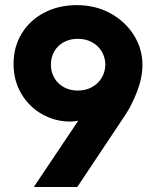

<svg xmlns="http://www.w3.org/2000/svg" viewBox="-20 -748 623 768"><path d="M549.8 -488.3Q549.3 -436 528.8 -383.1Q508.3 -330.1 484.4 -293L289.1 0H115.2L293 -265.1Q276.9 -261.7 259.8 -261.7Q199.7 -262.2 147.9 -291.5Q96.2 -320.8 65.2 -373.3Q34.2 -425.8 34.2 -492.2Q34.2 -560.5 66.9 -614Q99.6 -667.5 157.2 -697.5Q214.8 -727.5 287.1 -727.5Q361.8 -727.5 421.6 -694.8Q481.4 -662.1 515.6 -607.2Q549.8 -552.2 549.8 -488.3ZM183.6 -489.3Q183.6 -460 197.3 -436.3Q210.9 -412.6 235.6 -399.2Q260.3 -385.7 291 -385.7Q322.3 -385.7 347.2 -399.2Q372.1 -412.6 386.5 -436.3Q400.9 -460 401.4 -489.3Q400.9 -519 386.5 -542.7Q372.1 -566.4 347.2 -579.6Q322.3 -592.8 291 -592.8Q260.3 -592.8 235.6 -579.6Q210.9 -566.4 197.3 -542.7Q183.6 -519 183.6 -489.3Z"/></svg>

Font: Reddit Sans Chocolate ExtraBold
Style: Regular
Weight: 800
Designer: Stephen Hutchings
Foundry: Reddit
Version: Version 1.011